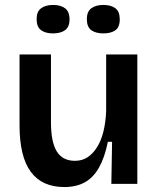

<svg xmlns="http://www.w3.org/2000/svg" viewBox="-20 -743 642 776"><path d="M240 13Q150 13 104.5 -48.5Q59 -110 59 -236V-523H186V-249Q186 -169 209.5 -131Q233 -93 283 -93Q312 -93 334 -107.5Q356 -122 372.5 -148.5Q389 -175 398 -211.5Q407 -248 409 -292V-523H535V-219V0H430L433 -170H416Q403 -106 380 -65.5Q357 -25 322.5 -6Q288 13 240 13ZM398 -608Q367 -608 349 -621Q331 -634 331 -666Q331 -696 349 -709.5Q367 -723 398 -723Q429 -723 446.5 -709.5Q464 -696 464 -665Q464 -633 446 -620.5Q428 -608 398 -608ZM194 -608Q164 -608 146 -621Q128 -634 128 -666Q128 -696 146 -709.5Q164 -723 195 -723Q225 -723 243 -709.5Q261 -696 261 -665Q261 -634 243 -621Q225 -608 194 -608Z"/></svg>

Font: Bricolage Grotesque 24pt SemiBold
Style: Regular
Weight: 600
Designer: Mathieu Triay
Foundry: Atelier Triay
Version: Version 1.001;gftools[0.9.33.dev8+g029e19f]